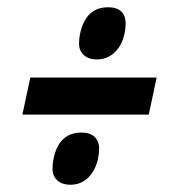

<svg xmlns="http://www.w3.org/2000/svg" viewBox="-20 -614 488 523"><path d="M274.4 -594.2Q322.3 -594.2 322.3 -548.8Q322.3 -537.1 319.3 -522.9Q312.5 -490.2 292.2 -471.2Q272 -452.1 244.1 -452.1Q216.3 -452.1 203.1 -469.7Q195.3 -480.5 195.3 -494.9Q195.3 -509.3 198.2 -522.9Q213.9 -594.2 274.4 -594.2ZM385.3 -301.8H41L62.5 -402.8H406.7ZM202.1 -252.9Q231.4 -252.9 243.2 -234.4Q250 -223.6 250 -209.5Q250 -195.3 247.1 -182.1Q239.7 -148.9 220 -129.9Q200.2 -110.8 172.1 -110.8Q144 -110.8 130.9 -128.4Q123 -139.2 123 -153.8Q123 -168.5 126 -182.1Q140.6 -252.9 202.1 -252.9Z"/></svg>

Font: Open Sans Hebrew Condensed
Style: Bold Italic
Weight: 700
Width: 3
Italic angle: -12°
Foundry: Ascender Corporation, Yanek Iontef
Version: Version 2.001;PS 002.001;hotconv 1.0.70;makeotf.lib2.5.58329